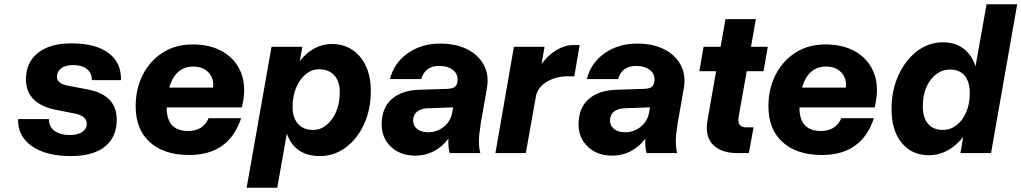

<svg xmlns="http://www.w3.org/2000/svg" viewBox="-20 -720 4804 903"><path d="M337 -185 245 -203Q102 -231 102 -347Q102 -426 158 -471Q214 -516 316 -516Q429 -516 490 -471Q551 -426 549 -343H412Q412 -377 388.5 -395.5Q365 -414 324 -414Q288 -414 268 -399Q248 -384 248 -359Q248 -328 295 -318L394 -299Q529 -273 529 -157Q529 -75 473.5 -30.5Q418 14 313 14Q197 14 130 -32.5Q63 -79 65 -160H210Q210 -124 236.5 -104.5Q263 -85 308 -85Q346 -85 367 -99.5Q388 -114 388 -138Q388 -173 337 -185Z M618 -220Q618 -303 652 -369Q686 -435 746 -473Q806 -511 885 -511Q970 -511 1028 -477Q1086 -443 1111.5 -383.5Q1137 -324 1124 -247L1118 -215H764V-213Q764 -104 865 -104Q935 -104 961 -164H1114Q1057 9 870 9Q751 9 684.5 -51.5Q618 -112 618 -220ZM889 -407Q805 -407 776 -308H982Q987 -352 960.5 -379.5Q934 -407 889 -407Z M1257 -500H1402L1390 -433Q1419 -470 1457.5 -491.5Q1496 -513 1541 -513Q1597 -513 1638 -485Q1679 -457 1701.5 -408Q1724 -359 1724 -294Q1724 -205 1692 -135.5Q1660 -66 1605.5 -26Q1551 14 1485 14Q1366 14 1329 -92L1284 163H1140ZM1578 -286Q1578 -337 1552.5 -365.5Q1527 -394 1481 -394Q1446 -394 1418 -371Q1390 -348 1373 -308Q1356 -268 1356 -217Q1356 -166 1381.5 -137.5Q1407 -109 1453 -109Q1487 -109 1515.5 -132Q1544 -155 1561 -195Q1578 -235 1578 -286Z M2241 -139Q2233 -91 2232.5 -58.5Q2232 -26 2239 0H2095Q2087 -29 2089 -68Q2061 -30 2021 -9Q1981 12 1933 12Q1863 12 1819 -29.5Q1775 -71 1775 -135Q1775 -212 1822.5 -254Q1870 -296 1956 -298L2082 -302Q2105 -303 2115.5 -309Q2126 -315 2130 -328L2131 -335Q2137 -368 2112.5 -389Q2088 -410 2046 -410Q1979 -410 1961 -348H1814Q1833 -424 1897.5 -469.5Q1962 -515 2051 -515Q2125 -515 2178 -488Q2231 -461 2256 -413.5Q2281 -366 2270 -305ZM1923 -153Q1923 -128 1942.5 -113Q1962 -98 1994 -98Q2033 -98 2064.5 -121.5Q2096 -145 2106 -186L2111 -215L1995 -211Q1960 -210 1941.5 -195Q1923 -180 1923 -153Z M2397 -500H2541L2527 -419Q2559 -462 2598 -485Q2637 -508 2673 -508H2706L2681 -361H2648Q2596 -361 2553.5 -336.5Q2511 -312 2501 -270L2453 0H2310Z M3167 -139Q3159 -91 3158.5 -58.5Q3158 -26 3165 0H3021Q3013 -29 3015 -68Q2987 -30 2947 -9Q2907 12 2859 12Q2789 12 2745 -29.5Q2701 -71 2701 -135Q2701 -212 2748.5 -254Q2796 -296 2882 -298L3008 -302Q3031 -303 3041.5 -309Q3052 -315 3056 -328L3057 -335Q3063 -368 3038.5 -389Q3014 -410 2972 -410Q2905 -410 2887 -348H2740Q2759 -424 2823.5 -469.5Q2888 -515 2977 -515Q3051 -515 3104 -488Q3157 -461 3182 -413.5Q3207 -366 3196 -305ZM2849 -153Q2849 -128 2868.5 -113Q2888 -98 2920 -98Q2959 -98 2990.5 -121.5Q3022 -145 3032 -186L3037 -215L2921 -211Q2886 -210 2867.5 -195Q2849 -180 2849 -153Z M3524 -121 3502 0H3447Q3372 0 3333 -39.5Q3294 -79 3308 -158L3348 -385H3269L3289 -500H3369L3392 -630H3535L3512 -500H3591L3571 -385H3492L3455 -177Q3449 -146 3458.5 -133.5Q3468 -121 3490 -121Z M3594 -220Q3594 -303 3628 -369Q3662 -435 3722 -473Q3782 -511 3861 -511Q3946 -511 4004 -477Q4062 -443 4087.5 -383.5Q4113 -324 4100 -247L4094 -215H3740V-213Q3740 -104 3841 -104Q3911 -104 3937 -164H4090Q4033 9 3846 9Q3727 9 3660.5 -51.5Q3594 -112 3594 -220ZM3865 -407Q3781 -407 3752 -308H3958Q3963 -352 3936.5 -379.5Q3910 -407 3865 -407Z M4764 -700 4641 0H4497L4510 -76Q4479 -36 4437.5 -13Q4396 10 4348 10Q4268 10 4220.5 -48.5Q4173 -107 4173 -207Q4173 -295 4205.5 -366Q4238 -437 4292.5 -479Q4347 -521 4415 -521Q4473 -521 4512 -491Q4551 -461 4568 -408L4620 -700ZM4320 -221Q4320 -167 4344.5 -138Q4369 -109 4414 -109Q4450 -109 4478.5 -131Q4507 -153 4524 -192Q4541 -231 4541 -281Q4541 -335 4517 -364Q4493 -393 4448 -393Q4412 -393 4383 -371Q4354 -349 4337 -310Q4320 -271 4320 -221Z"/></svg>

Font: Overused Grotesk
Style: Bold Italic
Weight: 700
Italic angle: -10°
Version: Version 0.003